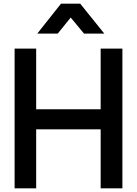

<svg xmlns="http://www.w3.org/2000/svg" viewBox="-20 -1021 750 1051"><path d="M60 -755H178V-423H531V-755H650V10H531V-313H178V10H60ZM314 -1001H419L551 -837H440L367 -925L296 -837H184Z"/></svg>

Font: BLUETTI 2.0 Medium
Style: Italic
Weight: 500
Designer: Stijn de Vries
Foundry: tokotype
Version: Version 2.005;October 31, 2023;FontCreator 14.0.0.2814 64-bi